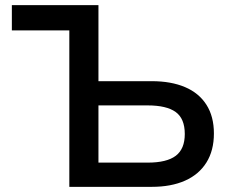

<svg xmlns="http://www.w3.org/2000/svg" viewBox="-20 -725 907 745"><path d="M249 0V-607H26V-705H362V-410H569Q644 -410 698 -387Q752 -364 781 -318.5Q810 -273 810 -207Q810 -141 781 -94.5Q752 -48 698 -24Q644 0 569 0ZM362 -94H553Q627 -94 662 -120.5Q697 -147 697 -205Q697 -265 661.5 -290.5Q626 -316 553 -316H362Z"/></svg>

Font: Nunito Sans 7pt SemiBold
Style: Regular
Weight: 600
Designer: Vernon Adams
Foundry: Vernon Adams
Version: Version 3.101;gftools[0.9.27]